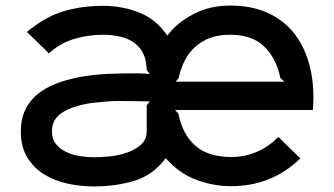

<svg xmlns="http://www.w3.org/2000/svg" viewBox="-20 -660 1203 691"><path d="M1108 -310Q1108 -299 1107.5 -290Q1107 -281 1106 -264H610L622 -251Q636 -178 682 -136.5Q728 -95 813 -95Q909 -95 982 -167L1061 -90Q958 10 812 10Q747 10 686 -13Q625 -36 577 -90H576Q531 -30 464 -9.5Q397 11 318 11Q271 11 224 1Q177 -9 139.5 -32Q102 -55 78.5 -93Q55 -131 55 -187Q55 -236 74 -271Q93 -306 125.5 -329Q158 -352 199.5 -365.5Q241 -379 286.5 -386Q332 -393 377 -394.5Q422 -396 461 -396Q467 -396 476 -396Q485 -396 494 -395.5Q503 -395 510 -394.5Q517 -394 519 -394L508 -408Q508 -409 508 -414Q508 -419 507 -420Q505 -452 492 -474Q479 -496 458 -509.5Q437 -523 409 -529Q381 -535 350 -535Q300 -535 249 -520.5Q198 -506 156 -468L77 -545Q143 -600 209 -619.5Q275 -639 350 -639Q422 -639 483 -614Q544 -589 582 -532Q583 -533 583 -533Q618 -579 676.5 -609.5Q735 -640 808 -640Q884 -640 940.5 -615Q997 -590 1034 -545.5Q1071 -501 1089.5 -440.5Q1108 -380 1108 -310ZM1004 -366 989 -379Q975 -449 931.5 -492Q888 -535 808 -535Q767 -535 736 -523.5Q705 -512 682 -491Q659 -470 644.5 -441.5Q630 -413 623 -379L612 -366ZM519 -295Q509 -295 493 -295.5Q477 -296 466 -296Q445 -296 420 -296.5Q395 -297 368 -295Q342 -293 315.5 -290Q289 -287 265 -280Q220 -269 193.5 -247Q167 -225 167 -187Q167 -159 182 -141Q197 -123 219.5 -112.5Q242 -102 268.5 -98Q295 -94 318 -94Q340 -94 372.5 -97Q405 -100 435 -110Q465 -120 486.5 -138.5Q508 -157 508 -188V-281Z"/></svg>

Font: Sinkin Sans 500 Medium
Style: 500 Medium
Weight: 500
Designer: Keith Bates
Foundry: K-Type
Version: Sinkin Sans (version 1.0)  by Keith Bates   •   © 2014   www